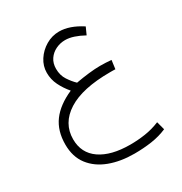

<svg xmlns="http://www.w3.org/2000/svg" viewBox="-183 -597 1003 1060"><g transform="rotate(-30 319.0 -67.0)"><path d="M465.8 -368.7Q433.1 -386.7 404.1 -396.2Q375 -405.8 349.1 -405.8Q317.9 -405.8 289.8 -392.3Q261.7 -378.9 244.4 -353.5Q227.1 -328.1 227.1 -293Q227.1 -251.5 247.1 -220.9Q267.1 -190.4 289.6 -168.9Q332.5 -176.8 373.3 -181.4Q414.1 -186 445.3 -186Q463.9 -186 481.9 -185.1Q500 -184.1 517.1 -182.6L509.8 -127.4Q498.5 -127.9 490.5 -127.9Q482.4 -127.9 476.1 -127.9Q298.8 -127.9 206.5 -69.1Q114.3 -10.3 114.3 91.3Q114.3 179.2 183.1 226.8Q252 274.4 374 274.4Q421.9 274.4 469.2 267.3Q516.6 260.3 563 241.2L577.1 293.9Q532.2 313.5 479.5 321.3Q426.8 329.1 368.7 329.1Q280.8 329.1 211.7 303.2Q142.6 277.3 102.5 225.1Q62.5 172.9 62.5 94.7Q62.5 7.8 105.7 -50.8Q148.9 -109.4 237.3 -148.4Q208.5 -182.1 190.2 -219.5Q171.9 -256.8 171.9 -299.3Q171.9 -342.3 196 -379.6Q220.2 -417 259.5 -440.2Q298.8 -463.4 344.2 -463.4Q410.2 -463.4 486.3 -414.1Z"/></g></svg>

Font: Vazir Thin FD-WOL
Style: Thin-FD-WOL
Weight: 100
Designer: Saber Rastikerdar
Foundry: Saber Rastikerdar
Version: Version 30.1.0